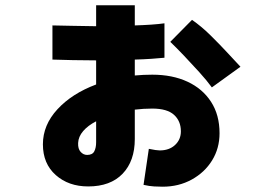

<svg xmlns="http://www.w3.org/2000/svg" viewBox="-20 -649 1040 725"><path d="M178 -424V-553Q209 -552 252 -551.5Q295 -551 343 -550V-629H489V-553Q522 -554 551 -556Q580 -558 601 -561V-431Q581 -429 552.5 -427Q524 -425 489 -424V-364Q522 -367 555 -367Q631 -367 688 -340.5Q745 -314 777 -264.5Q809 -215 809 -146Q809 -89 781 -43.5Q753 2 704 29Q655 56 594 56Q580 56 562 55Q544 54 522 49L542 -87Q571 -81 583 -81Q619 -81 641 -101.5Q663 -122 663 -153Q663 -192 637 -215.5Q611 -239 555 -239Q522 -239 489 -235V-124Q489 -41 443 7Q397 55 313 55Q239 55 190.5 12Q142 -31 142 -104Q142 -177 197 -236.5Q252 -296 343 -330V-421Q297 -421 254.5 -422Q212 -423 178 -424ZM780 -319Q761 -345 732.5 -376.5Q704 -408 675 -438.5Q646 -469 623 -491L705 -574Q740 -550 775.5 -515Q811 -480 841 -447.5Q871 -415 888 -397ZM275 -109Q274 -87 284.5 -75.5Q295 -64 309 -64Q329 -64 336 -77.5Q343 -91 343 -112V-191Q312 -175 294 -154Q276 -133 275 -109Z"/></svg>

Font: Murecho ExtraBold
Style: Regular
Weight: 800
Designer: Neil Summerour
Foundry: Positype
Version: Version 1.010; ttfautohint (v1.8.3)